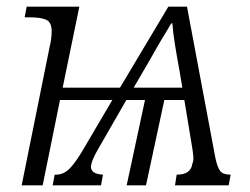

<svg xmlns="http://www.w3.org/2000/svg" viewBox="-20 -556 751 576"><path d="M129 -416Q132 -427 133.5 -440Q135 -453 135 -462Q135 -489 119 -496.5Q103 -504 70 -504H54L60 -536H218L168 -293H340L485 -536H541L626 -83Q632 -54 640.5 -43Q649 -32 672 -32L666 0H505L510 -32Q553 -32 557 -65Q561 -73 560 -86.5Q559 -100 555 -123L533 -256H473L418 0H360L415 -256H359L278 -115Q252 -72 253 -53Q255 -34 289 -32L283 0H138L144 -32H148Q169 -32 186 -47.5Q203 -63 227 -103L317 -256H160L108 0H45ZM381 -293H527L519 -341Q511 -384 505 -421.5Q499 -459 497 -486H494Q477 -458 463.5 -435.5Q450 -413 430 -377Z"/></svg>

Font: Noto Serif Light
Style: Italic
Weight: 300
Italic angle: -12°
Designer: Monotype Design Team
Foundry: Monotype Imaging Inc.
Version: Version 2.013